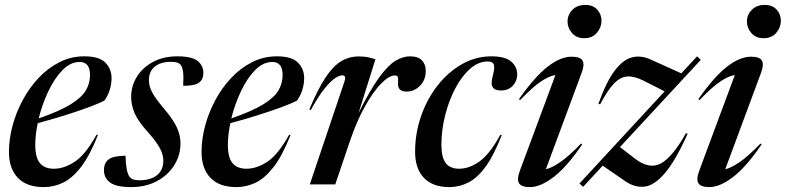

<svg xmlns="http://www.w3.org/2000/svg" viewBox="-20 -753 3208 784"><path d="M380 -202Q346.5 -117 310.5 -70.8Q274.5 -24.5 236.8 -6.8Q199 11 159 11Q89 11 52.8 -27Q16.5 -65 16.5 -132.5Q16.5 -184.5 31 -239Q45.5 -293.5 72.8 -344.2Q100 -395 138 -435.2Q176 -475.5 223 -499.2Q270 -523 324 -523Q385.5 -523 410.5 -497Q435.5 -471 435.5 -434.5Q435.5 -411.5 428.8 -388Q422 -364.5 406.5 -342.5Q384 -330.5 340.5 -314.5Q297 -298.5 242.8 -281.5Q188.5 -264.5 134 -250Q124 -202 124 -161.5Q124 -109.5 143 -86.8Q162 -64 200 -64Q242 -64 285.5 -92.8Q329 -121.5 374 -202.5ZM305.5 -500Q267.5 -500 234.5 -466Q201.5 -432 176.8 -379Q152 -326 138 -269.5Q222 -298.5 267.2 -326.2Q312.5 -354 330 -383Q347.5 -412 347.5 -446.5Q347.5 -500 305.5 -500Z M492.5 -117Q494.5 -50.5 508.5 -32Q515.5 -22.5 525.5 -19.8Q535.5 -17 548.5 -17Q596 -17 621.5 -38Q647 -59 647 -97.5Q647 -121 632.8 -148Q618.5 -175 580.5 -217.5Q542.5 -260 529 -292.5Q515.5 -325 515.5 -356.5Q515.5 -402.5 539.2 -440.2Q563 -478 605.5 -500.5Q648 -523 704 -523Q763.5 -523 787 -504Q810.5 -485 810.5 -455Q810.5 -429 792.8 -415.8Q775 -402.5 728 -402.5Q730 -440 727.5 -459.2Q725 -478.5 718.5 -487Q712.5 -495 702.5 -497.8Q692.5 -500.5 677.5 -500.5Q635.5 -500.5 611.8 -480.8Q588 -461 588 -425Q588 -402.5 600.5 -377.5Q613 -352.5 650.5 -308.5Q688 -264 702.5 -231.8Q717 -199.5 717 -168.5Q717 -118.5 691.2 -77.8Q665.5 -37 620 -13Q574.5 11 515.5 11Q454.5 11 429.5 -7.8Q404.5 -26.5 404.5 -58Q404.5 -89 424.8 -103Q445 -117 492.5 -117Z M1166.5 -202Q1133 -117 1097 -70.8Q1061 -24.5 1023.2 -6.8Q985.5 11 945.5 11Q875.5 11 839.2 -27Q803 -65 803 -132.5Q803 -184.5 817.5 -239Q832 -293.5 859.2 -344.2Q886.5 -395 924.5 -435.2Q962.5 -475.5 1009.5 -499.2Q1056.5 -523 1110.5 -523Q1172 -523 1197 -497Q1222 -471 1222 -434.5Q1222 -411.5 1215.2 -388Q1208.5 -364.5 1193 -342.5Q1170.5 -330.5 1127 -314.5Q1083.5 -298.5 1029.2 -281.5Q975 -264.5 920.5 -250Q910.5 -202 910.5 -161.5Q910.5 -109.5 929.5 -86.8Q948.5 -64 986.5 -64Q1028.5 -64 1072 -92.8Q1115.5 -121.5 1160.5 -202.5ZM1092 -500Q1054 -500 1021 -466Q988 -432 963.2 -379Q938.5 -326 924.5 -269.5Q1008.5 -298.5 1053.8 -326.2Q1099 -354 1116.5 -383Q1134 -412 1134 -446.5Q1134 -500 1092 -500Z M1387 -421.5Q1390.5 -431 1388.8 -438.2Q1387 -445.5 1378 -445.5Q1366.5 -445.5 1348.8 -434.2Q1331 -423 1306 -392.2Q1281 -361.5 1249 -303.5L1243 -306Q1277.5 -388.5 1308.8 -435.8Q1340 -483 1372.8 -502.8Q1405.5 -522.5 1444 -522.5Q1465.5 -522.5 1480.2 -519.8Q1495 -517 1513 -511L1444 -291Q1491 -385.5 1527.5 -435.8Q1564 -486 1594.5 -504.5Q1625 -523 1654 -523Q1687 -523 1702.8 -506.8Q1718.5 -490.5 1718.5 -463.5Q1718.5 -426.5 1695 -402.8Q1671.5 -379 1640.5 -379Q1602 -379 1605.5 -415Q1607 -433.5 1604 -439.2Q1601 -445 1593 -445Q1568.5 -445 1535.8 -411.2Q1503 -377.5 1469.5 -317.2Q1436 -257 1409 -177.5L1349 0H1245Z M1971.5 -502Q1933.5 -502 1899.2 -471.8Q1865 -441.5 1838.8 -391.5Q1812.5 -341.5 1797.5 -281.5Q1782.5 -221.5 1782.5 -161.5Q1782.5 -109.5 1800.2 -86.8Q1818 -64 1855 -64Q1896.5 -64 1938.5 -94.2Q1980.5 -124.5 2023 -202.5L2029 -202Q1997 -119.5 1963.5 -73.2Q1930 -27 1893 -8Q1856 11 1814.5 11Q1747 11 1711 -26.8Q1675 -64.5 1675 -132.5Q1675 -208.5 1699.2 -278.5Q1723.5 -348.5 1766.5 -403.5Q1809.5 -458.5 1866 -490.8Q1922.5 -523 1986.5 -523Q2043 -523 2067.5 -501.5Q2092 -480 2092 -449Q2092 -422.5 2074 -403Q2056 -383.5 2025.5 -383.5Q2000.5 -383.5 1991.8 -397Q1983 -410.5 1992.5 -444.5Q2001.5 -479 1996.2 -490.5Q1991 -502 1971.5 -502Z M2297.5 -665Q2297.5 -692.5 2317.2 -712.8Q2337 -733 2370 -733Q2401 -733 2418.5 -714Q2436 -695 2436 -668.5Q2436 -641 2417.2 -619Q2398.5 -597 2365.5 -597Q2334 -597 2315.8 -617.8Q2297.5 -638.5 2297.5 -665ZM2103 -56.5 2248 -446.5Q2224 -443.5 2190.2 -421.2Q2156.5 -399 2104 -344.5L2099 -348Q2164 -440.5 2216.5 -481Q2269 -521.5 2314 -521.5Q2350 -521.5 2358.8 -505.2Q2367.5 -489 2355.5 -457L2209 -62Q2231 -66.5 2265.5 -89.5Q2300 -112.5 2353 -167L2357.5 -163.5Q2294 -70.5 2240.2 -29.8Q2186.5 11 2144.5 11Q2109.5 11 2099.5 -4.5Q2089.5 -20 2103 -56.5Z M2346 -3.5 2694 -380 2609 -423Q2571 -442.5 2542 -440.8Q2513 -439 2486.8 -411.5Q2460.5 -384 2430.5 -327L2423.5 -329Q2456.5 -421.5 2491.2 -466.2Q2526 -511 2562.2 -519.2Q2598.5 -527.5 2635.5 -510.5L2762 -453.5L2826.5 -523L2841.5 -508.5L2511.5 -152.5L2571 -106.5Q2631.5 -59.5 2679 -85.8Q2726.5 -112 2781 -209L2788 -207Q2738 -96 2694.8 -45.8Q2651.5 4.5 2612.2 9Q2573 13.5 2535.5 -11.5L2441 -76.5L2361 10Z M3030 -665Q3030 -692.5 3049.8 -712.8Q3069.5 -733 3102.5 -733Q3133.5 -733 3151 -714Q3168.5 -695 3168.5 -668.5Q3168.5 -641 3149.8 -619Q3131 -597 3098 -597Q3066.5 -597 3048.2 -617.8Q3030 -638.5 3030 -665ZM2835.5 -56.5 2980.5 -446.5Q2956.5 -443.5 2922.8 -421.2Q2889 -399 2836.5 -344.5L2831.5 -348Q2896.5 -440.5 2949 -481Q3001.5 -521.5 3046.5 -521.5Q3082.5 -521.5 3091.2 -505.2Q3100 -489 3088 -457L2941.5 -62Q2963.5 -66.5 2998 -89.5Q3032.5 -112.5 3085.5 -167L3090 -163.5Q3026.5 -70.5 2972.8 -29.8Q2919 11 2877 11Q2842 11 2832 -4.5Q2822 -20 2835.5 -56.5Z"/></svg>

Font: Newsreader 72pt Medium
Style: Italic
Weight: 500
Italic angle: -17°
Designer: Hugues Gentile
Foundry: Production Type
Version: Version 1.003; ttfautohint (v1.8.3)